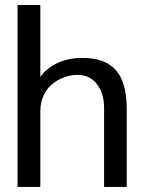

<svg xmlns="http://www.w3.org/2000/svg" viewBox="-20 -742 573 762"><path d="M307.1 -512.2Q397 -512.2 439.9 -463.6Q482.9 -415 482.9 -310.1V0H393.1V-314Q393.1 -370.6 365 -407.7Q336.9 -444.8 288.1 -444.8Q261.2 -444.8 235.4 -435.5Q209.5 -426.3 188 -408.9Q166.5 -391.6 153.3 -363.3Q140.1 -335 140.1 -300.8V0H49.8V-722.2H140.1V-437Q164.1 -470.7 207.3 -491.5Q250.5 -512.2 307.1 -512.2Z"/></svg>

Font: Perun
Style: Regular
Weight: 400
Version: Version 1.0000